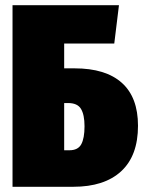

<svg xmlns="http://www.w3.org/2000/svg" viewBox="-20 -716 554 736"><path d="M509 -234Q509 -119 444.5 -59.5Q380 0 261 0H28V-696H436L418 -549H226V-454H266Q385 -454 447 -398.5Q509 -343 509 -234ZM304 -232Q304 -276 290.5 -298.5Q277 -321 241 -321H226V-140H246Q279 -140 291.5 -163Q304 -186 304 -232Z"/></svg>

Font: Fira Sans Extra Condensed Black
Style: Regular
Weight: 900
Width: 1
Designer: Carrois Corporate & Edenspiekermann AG
Foundry: Carrois Corporate GbR & Edenspiekermann AG
Version: Version 4.203